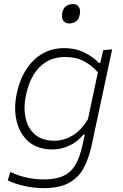

<svg xmlns="http://www.w3.org/2000/svg" viewBox="-20 -748 622 970"><path d="M200 202.5Q154 202.5 104.5 191.8Q55 181 19 163.5L32.5 120.5Q72.5 140 115 149.2Q157.5 158.5 199.5 158.5Q263 158.5 301.5 140Q340 121.5 362 82.8Q384 44 397 -16L408.5 -68.5H402Q369 -29 327.8 -11Q286.5 7 245.5 7Q170 7 124.5 -32.5Q79 -72 64 -136.5Q56.5 -168 56.5 -202Q56.5 -237 64.5 -274.5Q87 -382 150.2 -443.5Q213.5 -505 304.5 -505Q361 -505 406.5 -482.5Q452 -460 480 -430H486.5L501.5 -494.5L546.5 -498.5Q534 -440.5 522.5 -386.5Q511 -332 498 -271L442.5 -12Q428.5 54 402.2 102Q376 150 327.8 176.2Q279.5 202.5 200 202.5ZM256 -37Q301.5 -37 346 -63Q390.5 -89 424.5 -146.5L474.5 -382.5Q444 -417.5 404.2 -438.8Q364.5 -460 310.5 -460Q253.5 -460 213.2 -435.2Q173 -410.5 148 -367.5Q123 -324.5 112 -270.5Q104 -234.5 104 -202.5Q104 -177 109 -153.5Q120 -100.5 156.2 -68.8Q192.5 -37 256 -37ZM329 -629.5Q309.5 -629.5 299.5 -644Q293 -653.5 293 -667.5Q293 -674.5 294.5 -682.5Q299.5 -707.5 314.5 -717.5Q329.5 -727.5 349 -727.5Q369 -727.5 378.5 -713Q384.5 -703 384.5 -689.5Q384.5 -682.5 383 -674Q378 -650 363.8 -639.8Q349.5 -629.5 329 -629.5Z"/></svg>

Font: Heraclito ExtraLight
Style: Italic
Weight: 200
Italic angle: -12°
Designer: Kostas Bartsokas (font) & Cristiano Sobral (main changes)
Foundry: Kostas Bartsokas (font) & Cristiano Sobral (main changes)
Version: Version 1.00;July 8, 2020;FontCreator 13.0.0.2655 64-bit